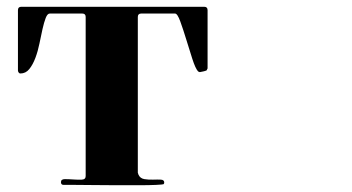

<svg xmlns="http://www.w3.org/2000/svg" viewBox="-20 -553 1040 567"><path d="M590 -345Q585 -343 580 -342Q575 -341 570 -340L565 -342Q557 -351 548 -379Q539 -407 530 -436.5Q521 -466 512.5 -489.5Q504 -513 497 -513H397Q387 -513 387 -503V-43L389 -37Q394 -26 406.5 -24Q419 -22 432 -22.5Q445 -23 455 -22.5Q465 -22 465 -14Q465 -11 463 -9Q461 -8 441 -7Q421 -6 391 -6Q361 -6 325.5 -6Q290 -6 258 -6.5Q226 -7 201 -7Q176 -7 168 -7Q160 -7 160 -15Q160 -24 171.5 -24Q183 -24 196.5 -23Q210 -22 221.5 -22.5Q233 -23 233 -33V-503Q233 -513 223 -513H127Q120 -513 115 -500Q110 -487 105.5 -467Q101 -447 96.5 -424.5Q92 -402 84.5 -382Q77 -362 66.5 -349Q56 -336 40 -336Q37 -336 35 -339Q33 -342 33 -345V-523Q33 -533 43 -533H583Q593 -533 593 -523V-351Z"/></svg>

Font: SoukouMincho
Style: Regular
Weight: 400
Designer: Dr. Ken Lunde (project architect, glyph set definition & overall production); Masataka HATTORI  (production & ideograph 
Foundry: Adobe Systems Incorporated
Version: Version 1.00